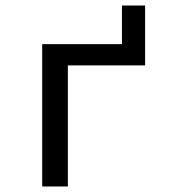

<svg xmlns="http://www.w3.org/2000/svg" viewBox="-20 -676 640 696"><path d="M133 0V-516H422V-656H506V-439H226V0Z"/></svg>

Font: IBM Plex Mono Text
Style: Regular
Weight: 450
Designer: Mike Abbink, Paul van der Laan, Pieter van Rosmalen
Foundry: Bold Monday
Version: Version 2.000